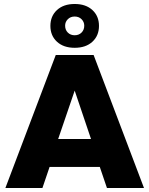

<svg xmlns="http://www.w3.org/2000/svg" viewBox="-20 -944 750 964"><path d="M7 0 260 -668H450L703 0H517L481 -106H229L193 0ZM272 -246H437L355 -489ZM355 -704Q299 -704 266 -734.5Q233 -765 233 -814Q233 -863 266 -893.5Q299 -924 355 -924Q411 -924 444 -893.5Q477 -863 477 -814Q477 -765 444 -734.5Q411 -704 355 -704ZM355 -767Q376 -767 389.5 -780.5Q403 -794 403 -815Q403 -834 389.5 -847.5Q376 -861 355 -861Q334 -861 320.5 -847.5Q307 -834 307 -815Q307 -794 320.5 -780.5Q334 -767 355 -767Z"/></svg>

Font: Gantari ExtraBold
Style: Regular
Weight: 800
Version: Version 1.000